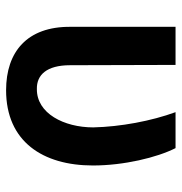

<svg xmlns="http://www.w3.org/2000/svg" viewBox="-3 -583 596 630"><g transform="rotate(90 295.0 -268.0)"><path d="M68 -546V-201C67 -59 150 10 276 10C444 10 523 -110 523 -275C523 -376 497 -485 466 -546H348C377 -467 396 -365 398 -276C398 -180 352 -90 272 -91C226 -90 194 -123 194 -200L193 -546Z"/></g></svg>

Font: Wafeq Semi Bold
Style: Regular
Weight: 600
Designer: Rasmus Andersson & Azza Alameddine
Foundry: Google & TypeTogether
Version: Version 3.000;January 28, 2025;FontCreator 15.0.0.3014 64-bi